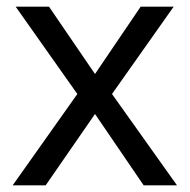

<svg xmlns="http://www.w3.org/2000/svg" viewBox="-20 -556 569 576"><path d="M212 -274 27 -536H127L265 -334L402 -536H501L316 -274L511 0H411L265 -214L117 0H18Z"/></svg>

Font: lhindi15
Style: Regular
Weight: 400
Designer: Jelle Bosma - Monotype Design Team
Foundry: Monotype Imaging Inc.
Version: Version 2.006